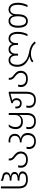

<svg xmlns="http://www.w3.org/2000/svg" viewBox="2204 -3010 1047 5494"><g transform="rotate(-90 2727.0 -263.5)"><path d="M83 -244V-760H140V-249Q140 -139 186.5 -89.5Q233 -40 339 -40Q424 -40 467 -67Q510 -94 510 -142Q510 -190 461.5 -209.5Q413 -229 328 -229H306V-281H328Q412 -281 453.5 -301.5Q495 -322 495 -368Q495 -419 453.5 -438.5Q412 -458 328 -458H306V-508H328Q487 -508 487 -598Q487 -634 463.5 -652Q440 -670 393 -676Q356 -680 331.5 -690.5Q307 -701 288 -722L316 -767Q345 -734 400 -726Q476 -715 510.5 -687.5Q545 -660 545 -601Q545 -553 514 -523.5Q483 -494 424 -485Q553 -467 553 -369Q553 -322 521.5 -293Q490 -264 436 -256Q569 -240 569 -141Q569 -71 508 -30.5Q447 10 337 10Q208 10 145.5 -52.5Q83 -115 83 -244Z M674 -189Q674 -223 683 -268H744Q733 -229 733 -188Q733 -119 778 -79.5Q823 -40 906 -40Q987 -40 1033.5 -79Q1080 -118 1080 -194Q1080 -237 1057 -273.5Q1034 -310 988 -345Q930 -388 905.5 -422.5Q881 -457 881 -507V-536H938V-505Q938 -469 958 -444Q978 -419 1029 -381Q1083 -341 1111 -298Q1139 -255 1139 -197Q1139 -99 1077 -44.5Q1015 10 905 10Q796 10 735 -43.5Q674 -97 674 -189Z M1208 39Q1208 3 1219 -27H1278Q1266 4 1266 38Q1266 107 1308.5 149Q1351 191 1433 191Q1519 191 1564 142Q1609 93 1609 5Q1609 -78 1555 -123.5Q1501 -169 1408 -169H1398V-219H1409Q1493 -219 1540 -256.5Q1587 -294 1587 -359Q1587 -422 1547 -457.5Q1507 -493 1440 -493Q1414 -493 1398 -489V-538Q1420 -541 1441 -541Q1532 -541 1588 -494.5Q1644 -448 1644 -365Q1644 -295 1606 -252Q1568 -209 1501 -195Q1578 -180 1623 -129.5Q1668 -79 1668 4Q1668 116 1605.5 178Q1543 240 1431 240Q1323 240 1265.5 186Q1208 132 1208 39Z M1779 39Q1779 2 1789 -33H1847Q1836 2 1836 39Q1836 114 1881 152.5Q1926 191 2005 191Q2183 191 2183 -16V-130Q2183 -190 2187 -232H2181Q2155 -185 2107.5 -158Q2060 -131 1993 -131Q1891 -131 1835 -185.5Q1779 -240 1779 -339Q1779 -395 1797 -447Q1815 -499 1848 -536H1915Q1838 -453 1838 -344Q1838 -265 1880 -223Q1922 -181 1999 -181Q2083 -181 2133 -225.5Q2183 -270 2183 -359V-536H2240V-15Q2240 112 2180.5 176Q2121 240 2005 240Q1898 240 1838.5 188Q1779 136 1779 39Z M2388 39Q2388 -2 2398 -33H2456Q2445 3 2445 39Q2445 114 2490 152.5Q2535 191 2616 191Q2708 191 2749.5 136.5Q2791 82 2791 -34V-487L2596 -436Q2628 -419 2646 -387.5Q2664 -356 2664 -315Q2664 -248 2624.5 -207Q2585 -166 2516 -166Q2444 -166 2406.5 -206Q2369 -246 2369 -318Q2369 -335 2372 -348H2426Q2424 -332 2424 -318Q2424 -270 2448 -241.5Q2472 -213 2516 -213Q2561 -213 2585 -240.5Q2609 -268 2609 -316Q2609 -361 2586.5 -387.5Q2564 -414 2523 -419V-463L2797 -536H2848V-33Q2848 240 2615 240Q2507 240 2447.5 188.5Q2388 137 2388 39Z M2983 -189Q2983 -223 2992 -268H3053Q3042 -229 3042 -188Q3042 -119 3087 -79.5Q3132 -40 3215 -40Q3296 -40 3342.5 -79Q3389 -118 3389 -194Q3389 -237 3366 -273.5Q3343 -310 3297 -345Q3239 -388 3214.5 -422.5Q3190 -457 3190 -507V-536H3247V-505Q3247 -469 3267 -444Q3287 -419 3338 -381Q3392 -341 3420 -298Q3448 -255 3448 -197Q3448 -99 3386 -44.5Q3324 10 3214 10Q3105 10 3044 -43.5Q2983 -97 2983 -189Z M3939 99Q3800 99 3722 170L3689 132Q3725 101 3767 84.5Q3809 68 3862 62Q3709 8 3635.5 -76.5Q3562 -161 3562 -286Q3562 -411 3613 -476.5Q3664 -542 3757 -542Q3810 -542 3850 -513.5Q3890 -485 3907 -438H3910Q3926 -486 3964.5 -514Q4003 -542 4062 -542Q4120 -542 4159 -514.5Q4198 -487 4214 -438H4217Q4234 -485 4274 -513.5Q4314 -542 4368 -542Q4461 -542 4511.5 -474.5Q4562 -407 4562 -275Q4562 -200 4546.5 -136Q4531 -72 4498 0H4439Q4474 -74 4489 -138Q4504 -202 4504 -275Q4504 -493 4365 -493Q4309 -493 4275.5 -448Q4242 -403 4242 -330V-271H4187V-329Q4187 -402 4153.5 -447.5Q4120 -493 4062 -493Q4004 -493 3970.5 -447.5Q3937 -402 3937 -329V-271H3882V-330Q3882 -403 3848.5 -448Q3815 -493 3759 -493Q3690 -493 3655 -442Q3620 -391 3620 -289Q3620 -204 3664 -135Q3708 -66 3784 -21.5Q3860 23 3956 40Q4074 59 4149 96Q4224 133 4286 203L4248 239Q4189 173 4111 136Q4033 99 3939 99Z M4680 -273Q4680 -399 4730 -470.5Q4780 -542 4873 -542Q4934 -542 4974.5 -510.5Q5015 -479 5035 -419H5039Q5058 -477 5099.5 -509.5Q5141 -542 5200 -542Q5292 -542 5343 -473Q5394 -404 5394 -277Q5394 -200 5378.5 -135.5Q5363 -71 5330 0H5271Q5305 -73 5320.5 -137Q5336 -201 5336 -277Q5336 -381 5300.5 -437Q5265 -493 5196 -493Q5130 -493 5098 -439Q5066 -385 5066 -275Q5066 -134 5015 -62Q4964 10 4870 10Q4776 10 4728 -61Q4680 -132 4680 -273ZM5008 -274Q5008 -493 4875 -493Q4808 -493 4773 -435Q4738 -377 4738 -273Q4738 -160 4771.5 -100Q4805 -40 4871 -40Q4938 -40 4973 -100Q5008 -160 5008 -274Z"/></g></svg>

Font: Noto Sans Georgian Light
Style: Regular
Weight: 300
Designer: Monotype Design team
Foundry: Monotype Imaging Inc.
Version: Version 1.000